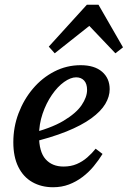

<svg xmlns="http://www.w3.org/2000/svg" viewBox="-20 -773 537 807"><path d="M203 14Q154 14 116 -7.5Q78 -29 57 -71.5Q36 -114 36 -175Q36 -239 58 -297Q80 -355 118.5 -400.5Q157 -446 208.5 -472.5Q260 -499 319 -499Q377 -499 409 -471.5Q441 -444 441 -398Q441 -367 422.5 -336Q404 -305 363.5 -275.5Q323 -246 258.5 -220Q194 -194 101 -172L99 -210Q193 -233 246.5 -265Q300 -297 323 -331Q346 -365 346 -395Q346 -421 333.5 -434.5Q321 -448 300 -448Q277 -448 249.5 -428.5Q222 -409 198 -374Q174 -339 159 -295Q144 -251 144 -203Q144 -135 171.5 -104Q199 -73 247 -73Q278 -73 302.5 -83.5Q327 -94 347 -111.5Q367 -129 382 -148L411 -126Q395 -100 374 -74.5Q353 -49 326.5 -29Q300 -9 269.5 2.5Q239 14 203 14ZM465 -549 327 -694H393L210 -549L185 -577L345 -753H394L497 -574Z"/></svg>

Font: Source Serif 4 18pt SemiBold
Style: Italic
Weight: 600
Italic angle: -12°
Designer: Frank Grießhammer
Foundry: Adobe Systems Incorporated
Version: Version 4.004;hotconv 1.0.116;makeotfexe 2.5.65601